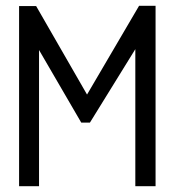

<svg xmlns="http://www.w3.org/2000/svg" viewBox="-20 -644 603 664"><path d="M46 0V-623H105L281 -317L461 -624H518V0H448V-474L291 -220H261L115 -471V0Z"/></svg>

Font: Inconsolata SemiExpanded Thin
Style: Regular
Weight: 100
Width: 6
Monospace: yes
Designer: Raph Levien, Cyreal, Brenton Simpson
Foundry: Raph Levien, Cyreal, Google
Version: Version 3.100; ttfautohint (v1.8.4.7-5d5b)